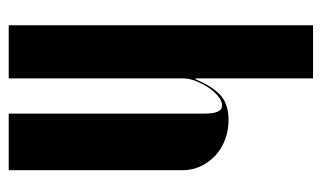

<svg xmlns="http://www.w3.org/2000/svg" viewBox="-169 -570 739 441"><g transform="rotate(90 200.5 -349.5)"><path d="M162 -429H160V-459V-699H38V0H160V-400Q160 -414 166 -429.5Q172 -445 181 -458.5Q190 -472 201 -481Q212 -490 222 -490Q232 -490 236.5 -480Q241 -470 241 -447V0H371V-399Q371 -421 362 -440.5Q353 -460 337.5 -474.5Q322 -489 300.5 -497Q279 -505 255 -505Q221 -505 200.5 -488Q180 -471 162 -429Z"/></g></svg>

Font: Moniqa Black
Style: Regular
Weight: 900
Designer: Rajesh Rajput
Foundry: Rajesh Rajput
Version: Version 1.000